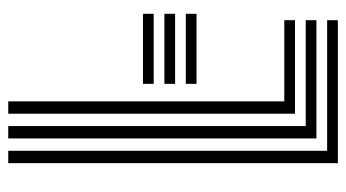

<svg xmlns="http://www.w3.org/2000/svg" viewBox="-207 -633 840 466"><g transform="rotate(-90 213.0 -400.0)"><path d="M50 0V-800H80V-26H397V0ZM110 -52V-800H140V-78H397V-52ZM170 -104V-800H200V-130H397V-104ZM242.5 -369H412.5V-343H242.5ZM242.5 -421H412.5V-395H242.5ZM242.5 -473H412.5V-447H242.5Z"/></g></svg>

Font: Big Shoulders Inline Text Thin Black
Style: Regular
Weight: 900
Version: Version 2.002